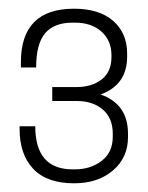

<svg xmlns="http://www.w3.org/2000/svg" viewBox="-20 -805 340 441"><path d="M61 -515Q61 -416 147 -416H152Q188 -416 213.5 -435.5Q239 -455 239 -491V-498Q239 -534 216 -553.5Q193 -573 157 -573H100V-605H155Q191 -605 213.5 -622.5Q236 -640 236 -674V-678Q236 -712 213 -732.5Q190 -753 152 -753H147Q104 -753 83.5 -728.5Q63 -704 63 -650H28V-662Q28 -785 150 -785Q208 -785 240 -757Q272 -729 272 -682V-675Q272 -610 211 -588Q274 -566 274 -498V-490Q274 -443 239.5 -413.5Q205 -384 150 -384Q88 -384 56.5 -417Q25 -450 25 -509V-515Z"/></svg>

Font: Cooper Hewitt
Style: Light
Weight: 703
Designer: Village Type and Design LLC
Foundry: Cooper Hewitt Smithsonian Design Museum
Version: 1.000